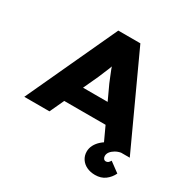

<svg xmlns="http://www.w3.org/2000/svg" viewBox="-198 -886 1274 1288"><g transform="rotate(30 439.5 -241.5)"><path d="M31 0 355 -700H526L848 0H648L480 -363Q470 -388 461 -409.5Q452 -431 444.5 -450.5Q437 -470 430.5 -490Q424 -510 419 -531L457 -532Q451 -510 444.5 -489.5Q438 -469 430 -449Q422 -429 413 -408.5Q404 -388 394 -363L226 0ZM185 -110 246 -250H632L669 -110ZM703 217Q667 217 638.5 203.5Q610 190 593.5 165Q577 140 577 108Q577 82 589.5 58Q602 34 624.5 14Q647 -6 679 -22Q711 -38 749 -49L781 0Q758 4 738.5 15.5Q719 27 708 41.5Q697 56 697 73Q697 85 703.5 93.5Q710 102 721 102Q732 102 739 96Q746 90 753 78L829 134Q812 170 780.5 193.5Q749 217 703 217Z"/></g></svg>

Font: Lexend Mega ExtraBold
Style: Regular
Weight: 800
Designer: Bonnie Shaver-Troup, Thomas Jockin
Foundry: Lexend
Version: Version 1.007